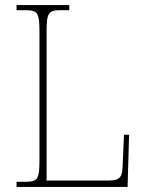

<svg xmlns="http://www.w3.org/2000/svg" viewBox="-20 -734 574 754"><path d="M45 0H481L487 -205H467L462 -94C461 -39 455 -25 403 -25H163V-606C163 -683 169 -694 219 -694H252V-714H45V-694H79C129 -694 135 -683 135 -606V-108C135 -31 129 -20 79 -20H45Z"/></svg>

Font: Noto Serif Devanagari SemiCondensed Thin
Style: Regular
Weight: 100
Width: 4
Designer: Universal Thirst, Indian Type Foundry and the Monotype Design Team
Foundry: Monotype Imaging Inc.
Version: Version 2.004